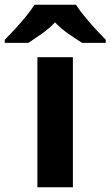

<svg xmlns="http://www.w3.org/2000/svg" viewBox="-79 -786 464 806"><path d="M227 0H78V-546H227ZM240 -766Q254 -744 276.5 -716.5Q299 -689 323 -663Q347 -637 365 -619V-606H266Q240 -622 209 -643.5Q178 -665 152 -692Q126 -665 96 -644Q66 -623 40 -606H-59V-619Q-40 -638 -16.5 -663.5Q7 -689 29.5 -716.5Q52 -744 66 -766Z"/></svg>

Font: Noto Sans Adlam
Style: Regular
Weight: 400
Designer: Mark Jamra, Neil Patel
Foundry: JamraPatel LLC
Version: Version 3.001